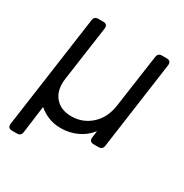

<svg xmlns="http://www.w3.org/2000/svg" viewBox="-158 -662 890 927"><g transform="rotate(30 287.0 -198.0)"><path d="M35 140Q10 140 13 114L101 -514Q104 -536 126 -536H154Q179 -536 176 -510L133 -205Q124 -140 156 -101.5Q188 -63 248 -63Q311 -63 357.5 -105Q404 -147 414 -219L456 -514Q459 -536 481 -536H508Q533 -536 530 -510L462 -22Q459 0 437 0H410Q384 0 387 -25L392 -63Q364 -27 322 -7.5Q280 12 232 12Q195 12 163.5 -0.5Q132 -13 108 -34L88 118Q85 140 63 140Z"/></g></svg>

Font: Pitagon Sans Text
Style: Italic
Weight: 400
Italic angle: -8°
Designer: Travis Tran
Foundry: Pitagon
Version: Version 1.001; ttfautohint (v1.8.4.7-5d5b);gftools[0.9.26]